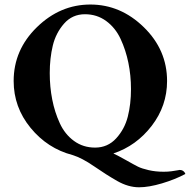

<svg xmlns="http://www.w3.org/2000/svg" viewBox="-20 -671 822 831"><path d="M703.1 -320.3Q703.1 -212.9 636.7 -126.5Q570.3 -40 470.7 -6.8Q493.2 3.9 526.9 22.9Q560.5 42 577.1 50.3Q593.8 58.6 623.5 65.4Q653.3 72.3 688.5 72.3Q706.1 72.3 721.7 70.3Q737.3 68.4 746.6 66.4Q755.9 64.5 757.8 64.5Q772.5 64.5 780.3 77.1L782.2 82Q738.3 105.5 681.2 122.6Q624 139.6 582 139.6Q535.2 139.6 487.3 112.3Q439.5 85 387.2 48.8Q335 12.7 293.9 0Q185.5 -28.3 112.3 -117.7Q39.1 -207 39.1 -320.3Q39.1 -455.1 139.6 -553.2Q240.2 -651.4 371.1 -651.4Q502 -651.4 602.5 -553.2Q703.1 -455.1 703.1 -320.3ZM347.7 -609.4Q293 -609.4 257.3 -568.8Q221.7 -528.3 208.5 -473.6Q195.3 -418.9 195.3 -354.5Q195.3 -294.9 206.1 -240.2Q216.8 -185.5 238.8 -137.7Q260.7 -89.8 300.3 -61Q339.8 -32.2 391.6 -32.2Q446.3 -32.2 482.9 -72.3Q519.5 -112.3 533.2 -166.5Q546.9 -220.7 546.9 -285.2Q546.9 -344.7 535.6 -399.4Q524.4 -454.1 502 -502.4Q479.5 -550.8 439.5 -580.1Q399.4 -609.4 347.7 -609.4Z"/></svg>

Font: Crimson
Style: Bold
Weight: 700
Version: Version 0.8 ; ttfautohint (v1.00) -l 8 -r 50 -G 200 -x 14 -D